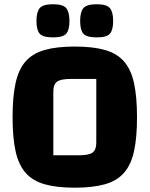

<svg xmlns="http://www.w3.org/2000/svg" viewBox="-20 -856 694 891"><path d="M38.4 -312Q38.4 -407.2 52.3 -470.5Q66.2 -533.9 98.9 -571.2Q131.6 -608.4 187.6 -624.2Q243.6 -640 327.1 -640Q410.4 -640 466.5 -624.2Q522.6 -608.4 555.3 -571Q588 -533.6 601.9 -470.4Q615.8 -407.2 615.8 -312Q615.8 -216.8 601.9 -154Q588 -91.1 555.3 -53.8Q522.6 -16.6 466.5 -0.8Q410.4 15 327.1 15Q243.6 15 187.6 -0.8Q131.6 -16.6 98.9 -53.8Q66.2 -91.1 52.3 -154Q38.4 -216.8 38.4 -312ZM227.5 -135.4H346.1Q391.8 -135.4 409.3 -147.9Q426.8 -160.5 426.8 -193.2V-489.6H307.2Q262.2 -489.6 244.8 -477.1Q227.5 -464.5 227.5 -431.8ZM429.2 -682.5Q381.6 -682.5 366.7 -699.9Q351.9 -717.2 351.9 -758.5Q351.9 -799.6 366.7 -818Q381.6 -836.3 429.2 -836.3Q475.4 -836.3 490.3 -818Q505.1 -799.6 505.1 -758.5Q505.1 -717.2 490.3 -699.9Q475.4 -682.5 429.2 -682.5ZM226.5 -682.5Q178.8 -682.5 164 -699.9Q149.2 -717.2 149.2 -758.5Q149.2 -799.6 164 -818Q178.8 -836.3 226.5 -836.3Q272.7 -836.3 287.5 -818Q302.3 -799.6 302.3 -758.5Q302.3 -717.2 287.5 -699.9Q272.7 -682.5 226.5 -682.5Z"/></svg>

Font: Changa
Style: Regular
Weight: 400
Designer: Eduardo Rodriguez Tunni
Foundry: Eduardo Rodriguez Tunni
Version: Version 3.003